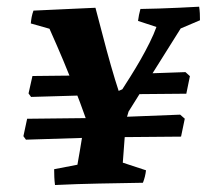

<svg xmlns="http://www.w3.org/2000/svg" viewBox="-20 -534 625 561"><path d="M140.7 6.6Q139.2 -5 138.7 -16.7Q138.2 -28.5 138.2 -39.6L206.2 -52.7Q209.8 -72.5 213.1 -92.1Q216.4 -111.7 219.5 -131L55.8 -125.9L48.4 -136.1L59.3 -187L230.4 -188.9Q222.5 -210.9 213.7 -234.9Q204.8 -258.9 193 -288.5Q181.3 -318 164.8 -357.5Q148.2 -397.1 124.6 -450L70 -465.5Q70.9 -475.5 72.6 -484.5Q74.3 -493.5 77.8 -503Q103.8 -504.5 136.2 -505.7Q168.6 -507 201.3 -508.7Q233.9 -510.4 258.9 -511.3Q267.7 -479.2 279.5 -433.1Q291.3 -387.1 304.1 -342.4Q316.9 -297.7 326.7 -268.4L337.4 -273.1Q347.9 -289.5 362 -311.8Q376 -334.1 390.4 -359.1Q404.7 -384.1 417.1 -409.1Q429.5 -434 437.1 -455.2L383.3 -472.9Q384.3 -481.3 386.1 -490.3Q387.9 -499.3 390.3 -507.8Q415.7 -508.3 444.1 -509.1Q472.6 -509.9 502.7 -511.4Q532.8 -512.9 561.9 -514.4Q563.4 -504.9 563.9 -494.8Q564.3 -484.8 564.3 -474.8L507.9 -450.8Q482.8 -410.4 457.2 -370Q431.5 -329.7 406.4 -289.1Q381.3 -248.4 355.7 -208.1L351.2 -192.9L506.4 -199L519.9 -187.2L509 -134.8L344.4 -133.4Q342.9 -114.6 341.6 -96.1Q340.3 -77.5 338.8 -58.7L406.6 -36.4Q405.6 -27.4 403.4 -18.2Q401.1 -9 397.6 0Q333.6 1 269.4 2.3Q205.2 3.5 140.7 6.6ZM70.8 -250.8 63.4 -261 74.8 -311.9 247.1 -313.8 260.9 -256.3ZM366.4 -258.8 406.9 -319.3 521.9 -323.3 534.9 -311.5 524.4 -260.2Z"/></svg>

Font: Labrada
Style: Italic
Weight: 400
Italic angle: -7°
Designer: Mercedes Jáuregui
Foundry: Omnibus-Type Team
Version: Version 1.000